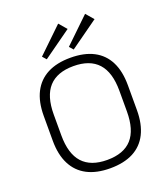

<svg xmlns="http://www.w3.org/2000/svg" viewBox="-164 -1043 1023 1166"><g transform="rotate(-20 347.0 -460.0)"><path d="M347 7Q259 7 198.5 -24.5Q138 -56 106.5 -118Q75 -180 75 -270V-430Q75 -521 106.5 -582.5Q138 -644 198.5 -675.5Q259 -707 347 -707Q436 -707 496.5 -675.5Q557 -644 588 -582.5Q619 -521 619 -430V-270Q619 -180 588 -118Q557 -56 496.5 -24.5Q436 7 347 7ZM347 -47Q454 -47 506.5 -105.5Q559 -164 559 -283V-417Q559 -536 506 -594.5Q453 -653 347 -653Q241 -653 188 -594.5Q135 -536 135 -417V-283Q135 -164 188 -105.5Q241 -47 347 -47ZM392 -877 210 -747 188 -772 349 -927ZM566 -877 384 -747 362 -772 523 -927Z"/></g></svg>

Font: Pathway Extreme 8pt Thin
Style: Regular
Weight: 100
Designer: Eduardo Rodriguez Tunni
Foundry: Eduardo Rodriguez Tunni
Version: Version 1.000